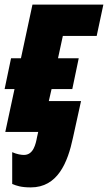

<svg xmlns="http://www.w3.org/2000/svg" viewBox="-36 -573 469 834"><path d="M98 241C214 241 258 134 281 25L316 -134H176L188 -186H278L306 -320H216L237 -417H384L413 -553H105L55 -320H12L-16 -186H27L-13 0H130L125 22C119 54 109 100 68 100C56 100 37 97 17 88V226C36 234 56 241 98 241Z"/></svg>

Font: Noto Sans UI Condensed Black
Style: Italic
Weight: 900
Width: 3
Italic angle: -192°
Designer: Monotype Design Team
Foundry: Monotype Imaging Inc.
Version: Version 1.901